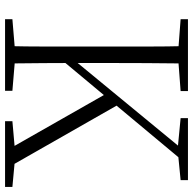

<svg xmlns="http://www.w3.org/2000/svg" viewBox="-22 -741 763 759"><g transform="rotate(90 359.5 -361.5)"><path d="M162 0Q164 -83 164 -166Q164 -249 164 -333V-390Q164 -474 164 -557.5Q164 -641 162 -723H231Q230 -641 229.5 -557.5Q229 -474 229 -390V-272Q229 -225 229.5 -154Q230 -83 231 0ZM56 0V-29L188 -40H207L339 -29V0ZM56 -694V-723H340V-694L207 -684H188ZM459 0V-29L584 -40H600L719 -29V0ZM447 -694V-723H692V-694L590 -684L572 -682ZM196 -199 192 -250H199L215 -270L588 -723H633ZM578 0 347 -406 389 -456 649 0Z"/></g></svg>

Font: Noto Serif KR
Style: Regular
Weight: 200
Designer: Ryoko NISHIZUKA 西塚涼子 (kana & ideographs); Frank Grießhammer (Latin, Greek & Cyrillic); Wenlong ZHANG 张文龙 (bopomofo); San
Foundry: Adobe
Version: Version 2.001;hotconv 1.1.0;makeotfexe 2.6.0